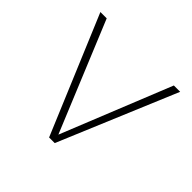

<svg xmlns="http://www.w3.org/2000/svg" viewBox="-160 -835 1011 1011"><g transform="rotate(45 346.0 -329.0)"><path d="M643 -658 367 0H325L49 -658H96L349 -45L596 -658Z"/></g></svg>

Font: Ysabeau Infant Light
Style: Regular
Weight: 300
Designer: Christian Thalmann (Catharsis Fonts)
Version: Version 0.003